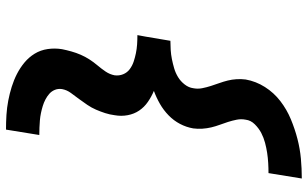

<svg xmlns="http://www.w3.org/2000/svg" viewBox="-213 -660 1026 640"><g transform="rotate(90 300.0 -340.0)"><path d="M412 153Q387 153 363 151.5Q339 150 315.5 145.5Q292 141 269.5 134Q247 127 226.5 116.5Q206 106 188.5 91.5Q171 77 159 57.5Q147 38 143.5 14Q140 -10 144 -34Q147 -49 151.5 -65Q156 -81 162.5 -96Q169 -111 178 -125Q187 -139 198 -152Q209 -165 218.5 -179Q228 -193 231 -209Q233 -224 227.5 -237.5Q222 -251 210.5 -259.5Q199 -268 185.5 -272.5Q172 -277 157.5 -280Q143 -283 128 -284Q113 -285 97 -285L102 -312L116 -395Q131 -395 146.5 -396Q162 -397 177 -400Q192 -403 207.5 -407.5Q223 -412 237 -420.5Q251 -429 261.5 -442.5Q272 -456 274 -471Q277 -486 274 -501Q271 -516 266.5 -530Q262 -544 257 -558Q252 -572 248.5 -586Q245 -600 244 -615.5Q243 -631 245 -646Q251 -680 270 -710Q289 -740 317 -761.5Q345 -783 377.5 -796.5Q410 -810 443 -818.5Q476 -827 509 -830Q542 -833 575 -833L557 -722Q540 -722 523 -721Q506 -720 489.5 -717.5Q473 -715 456 -710.5Q439 -706 423.5 -698Q408 -690 394.5 -676.5Q381 -663 379 -646Q376 -631 379 -616Q382 -601 386.5 -587Q391 -573 396 -559.5Q401 -546 404.5 -531.5Q408 -517 409 -501.5Q410 -486 408 -471Q404 -448 393 -427Q382 -406 364.5 -389Q347 -372 326 -360Q305 -348 283 -340Q302 -332 319.5 -320Q337 -308 348.5 -291Q360 -274 364 -252.5Q368 -231 364 -209Q362 -193 357 -177.5Q352 -162 345.5 -147Q339 -132 329.5 -118Q320 -104 310 -90.5Q300 -77 290 -63.5Q280 -50 277 -34Q275 -21 279.5 -10Q284 1 292.5 8.5Q301 16 311.5 21.5Q322 27 333.5 30.5Q345 34 357 36.5Q369 39 381 40Q393 41 405.5 41.5Q418 42 430 42Z"/></g></svg>

Font: Iosevka Curly Slab XBdExObl
Style: Regular
Weight: 800
Width: 7
Italic angle: -9°
Monospace: yes
Designer: Belleve Invis
Foundry: Belleve Invis
Version: Version 11.1.0; ttfautohint (v1.8.3)